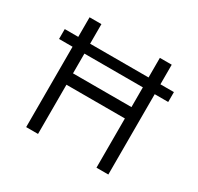

<svg xmlns="http://www.w3.org/2000/svg" viewBox="-143 -838 1042 1010"><g transform="rotate(30 377.5 -333.5)"><path d="M709 -548H627V-667H555V-548H200V-667H128V-548H46V-488H128V0H200V-299H555V0H627V-488H709V-548ZM555 -368H200V-488H555V-368Z"/></g></svg>

Font: Maven Pro
Style: Regular
Weight: 400
Designer: Joe Prince
Foundry: Joe Prince
Version: Version 1.003